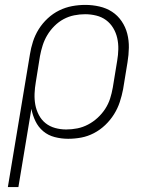

<svg xmlns="http://www.w3.org/2000/svg" viewBox="-20 -558 640 783"><path d="M12 205 102 -336Q106 -362 114.5 -388.5Q123 -415 138 -439Q153 -463 174.5 -483Q196 -503 221.5 -515.5Q247 -528 274 -533Q301 -538 328 -538Q357 -538 385.5 -531.5Q414 -525 437 -510Q460 -495 476 -471.5Q492 -448 499 -420.5Q506 -393 505.5 -363.5Q505 -334 500 -304L482 -194Q477 -168 468.5 -142Q460 -116 445 -92Q430 -68 409 -48Q388 -28 363 -15Q338 -2 311.5 3Q285 8 258 8Q230 8 203 1Q176 -6 156 -23Q136 -40 124.5 -64Q113 -88 108 -114L55 205ZM250 -30Q273 -30 295.5 -34.5Q318 -39 339 -50Q360 -61 378 -77.5Q396 -94 409 -114Q422 -134 429 -156Q436 -178 440 -201L458 -311Q462 -334 462.5 -357.5Q463 -381 458 -403Q453 -425 441.5 -444Q430 -463 412.5 -476Q395 -489 372.5 -494.5Q350 -500 327 -500Q305 -500 282.5 -495.5Q260 -491 239.5 -480Q219 -469 202 -452Q185 -435 173 -415Q161 -395 154 -373Q147 -351 143 -329L126 -223Q122 -200 121 -176.5Q120 -153 124 -131Q128 -109 138.5 -89Q149 -69 166 -55.5Q183 -42 205 -36Q227 -30 250 -30Z"/></svg>

Font: Iosevka Curly Slab XLtEx
Style: Italic
Weight: 200
Width: 7
Italic angle: -9°
Monospace: yes
Designer: Belleve Invis
Foundry: Belleve Invis
Version: Version 11.1.0; ttfautohint (v1.8.3)